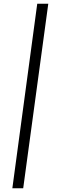

<svg xmlns="http://www.w3.org/2000/svg" viewBox="-20 -845 303 1026"><path d="M104 161 238 -825H179L46 161Z"/></svg>

Font: United Sans Light
Style: Italic
Weight: 300
Italic angle: -8°
Designer: Pablo Impallari, Rodrigo Fuenzalida (Modified by Dan O. Williams)
Version: Version 1.000;PS 001.000;hotconv 1.0.88;makeotf.lib2.5.64775